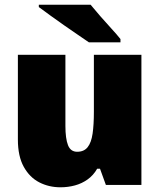

<svg xmlns="http://www.w3.org/2000/svg" viewBox="-20 -786 677 816"><path d="M581 -553V0H430L405 -69H393Q377 -41 352.5 -23.5Q328 -6 298.5 2Q269 10 237 10Q188 10 147 -11Q106 -32 81 -77Q56 -122 56 -193V-553H258V-251Q258 -197 269 -169Q280 -141 308 -141Q337 -141 352.5 -160.5Q368 -180 373.5 -218Q379 -256 379 -311V-553ZM365 -766Q383 -744 406.5 -717Q430 -690 453.5 -664.5Q477 -639 492 -620V-606H358Q339 -619 310.5 -638.5Q282 -658 251 -679.5Q220 -701 192 -721.5Q164 -742 145 -756V-766Z"/></svg>

Font: Noto Sans Display Black
Style: Regular
Weight: 900
Designer: Monotype Design Team
Foundry: Monotype Imaging Inc.
Version: Version 2.003